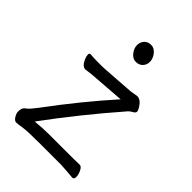

<svg xmlns="http://www.w3.org/2000/svg" viewBox="-207 -796 904 904"><g transform="rotate(45 245.0 -344.0)"><path d="M291 -60Q403 -60 419 -61H420Q431 -61 440 -43Q449 -25 449 -9Q449 7 438 7Q397 3 357 1H222Q132 1 105 5.5Q78 10 67 10Q56 10 46.5 -5.5Q37 -21 37 -33.5Q37 -46 40.5 -54.5Q44 -63 55.5 -71Q67 -79 92 -112Q215 -278 338 -415L191 -404Q164 -403 122 -397H120Q101 -397 86 -430Q80 -444 80 -454.5Q80 -465 87 -465H89Q115 -463 136 -463H168Q180 -463 190 -464L346 -475L382 -481H386Q408 -479 426 -449Q434 -437 434 -428.5Q434 -420 421 -413Q408 -406 402 -399Q252 -227 126 -55Q176 -60 214 -60ZM258.5 -698Q280 -698 295.5 -678Q311 -658 311 -637.5Q311 -617 298 -603.5Q285 -590 264 -590Q243 -590 227.5 -609.5Q212 -629 212 -649.5Q212 -670 224.5 -684Q237 -698 258.5 -698Z"/></g></svg>

Font: QiushuiShotai
Style: Regular
Weight: 600
Designer: Fontworks Inc.
Foundry: Fontworks Inc.
Version: Version 1.250